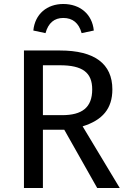

<svg xmlns="http://www.w3.org/2000/svg" viewBox="-20 -942 645 962"><path d="M297 -922C216 -922 155 -872 147 -789L208 -776C222 -827 252 -852 297 -852C344 -852 375 -827 389 -776L450 -789C442 -872 380 -922 297 -922ZM467 0H580L394 -309C494 -340 543 -398 543 -494C543 -623 453 -689 281 -689H100V0H195V-292H302ZM195 -365V-615H280C393 -615 442 -579 442 -494C442 -403 391 -365 291 -365Z"/></svg>

Font: Fira Sans
Style: Regular
Weight: 400
Designer: Carrois Corporate & Edenspiekermann AG
Foundry: Carrois Corporate GbR & Edenspiekermann AG
Version: Version 4.203